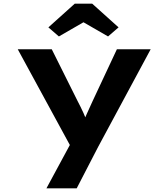

<svg xmlns="http://www.w3.org/2000/svg" viewBox="-20 -800 921 1050"><path d="M233.9 230 387.1 -53.6 379.6 25.4 77 -530.7H263L404.4 -247.3Q421.4 -215.3 436.9 -181.2Q452.3 -147.1 462.7 -113.1L425.6 -110.3Q437.5 -138.2 453 -173.6Q468.6 -208.9 484.8 -243.6L619.3 -530.7H804.1L516.3 4L399.4 230ZM302.1 -600.7 244.6 -650.3 388.9 -780H484.1L628.4 -650.3L570.9 -600.7L421.5 -686.9H451.5Z"/></svg>

Font: Lexend Peta
Style: Regular
Weight: 400
Designer: Bonnie Shaver-Troup, Thomas Jockin
Foundry: Lexend
Version: Version 1.007